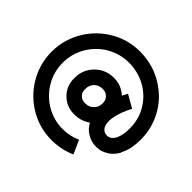

<svg xmlns="http://www.w3.org/2000/svg" viewBox="-215 -1135 1471 1471"><g transform="rotate(45 520.0 -400.0)"><path d="M963.9 -230.5Q962.9 -229.5 962.9 -228.5Q962.9 -227.5 961.9 -226.6Q960 -223.6 958 -220.7Q956.1 -216.8 954.1 -213.9Q928.7 -175.8 899.4 -157.2Q870.1 -138.7 846.7 -131.8Q834 -127.9 821.3 -127Q808.6 -125 796.9 -125Q766.6 -125 742.2 -132.8Q716.8 -140.6 700.2 -151.4Q675.8 -166 659.2 -183.6Q643.6 -202.1 631.8 -222.7Q605.5 -204.1 574.2 -193.4Q543 -182.6 507.8 -182.6Q507.8 -182.6 506.8 -182.6Q504.9 -182.6 497.1 -182.6Q418 -182.6 362.3 -238.3Q306.6 -293.9 306.6 -373Q306.6 -373 306.6 -375Q306.6 -376 306.6 -385.7Q306.6 -472.7 368.2 -534.2Q429.7 -595.7 516.6 -595.7Q516.6 -595.7 517.6 -595.7Q518.6 -595.7 525.4 -595.7Q564.5 -595.7 598.6 -581.1Q632.8 -566.4 659.2 -542Q665 -553.7 670.9 -565.4Q675.8 -576.2 681.6 -585.9Q681.6 -585.9 686.5 -583Q690.4 -581.1 717.8 -565.4Q729.5 -558.6 746.1 -548.8Q762.7 -539.1 786.1 -526.4Q785.2 -525.4 768.6 -492.2Q752.9 -459 739.3 -415Q732.4 -391.6 728.5 -367.2Q724.6 -342.8 726.6 -320.3Q727.5 -298.8 736.3 -281.2Q744.1 -263.7 761.7 -252.9Q765.6 -250 780.3 -246.1Q795.9 -242.2 811.5 -247.1Q825.2 -250 835 -259.8Q845.7 -269.5 855.5 -285.2Q855.5 -286.1 855.5 -286.1Q856.4 -286.1 856.4 -287.1Q856.4 -288.1 857.4 -290Q858.4 -291 859.4 -293Q869.1 -314.5 875 -342.8Q879.9 -371.1 879.9 -407.2Q879.9 -503.9 834 -583Q787.1 -662.1 710.9 -708Q669.9 -732.4 621.1 -746.1Q573.2 -759.8 519.5 -759.8Q467.8 -759.8 419.9 -746.1Q372.1 -731.4 330.1 -706.1Q253.9 -658.2 207 -578.1Q160.2 -497.1 160.2 -400.4Q160.2 -302.7 207 -222.7Q253.9 -141.6 331.1 -93.8Q372.1 -68.4 419.9 -53.7Q467.8 -40 519.5 -40Q558.6 -40 594.7 -47.9Q631.8 -55.7 666 -71.3Q666 -71.3 668 -66.4Q669.9 -61.5 682.6 -33.2Q688.5 -21.5 696.3 -3.9Q704.1 14.6 714.8 39.1Q668.9 59.6 620.1 69.3Q571.3 80.1 519.5 80.1Q390.6 80.1 283.2 17.6Q175.8 -44.9 112.3 -147.5Q78.1 -202.1 58.6 -266.6Q40 -330.1 40 -400.4Q40 -469.7 58.6 -533.2Q78.1 -597.7 112.3 -652.3Q175.8 -754.9 283.2 -817.4Q390.6 -879.9 519.5 -879.9Q617.2 -879.9 704.1 -844.7Q791 -808.6 859.4 -743.2Q927.7 -675.8 963.9 -588.9Q1000 -502 1000 -407.2Q1000 -358.4 992.2 -317.4Q984.4 -276.4 967.8 -243.2Q966.8 -241.2 966.8 -240.2Q965.8 -238.3 964.8 -237.3Q963.9 -234.4 962.9 -233.4Q962.9 -231.4 963.9 -230.5ZM596.7 -401.4Q596.7 -431.6 575.2 -453.1Q553.7 -474.6 523.4 -474.6Q523.4 -474.6 522.5 -474.6Q521.5 -474.6 514.6 -474.6Q478.5 -474.6 451.2 -449.2Q424.8 -422.9 424.8 -384.8Q424.8 -384.8 424.8 -383.8Q424.8 -381.8 424.8 -372.1Q424.8 -342.8 445.3 -322.3Q466.8 -301.8 495.1 -301.8Q495.1 -301.8 496.1 -301.8Q498 -301.8 505.9 -301.8Q543.9 -301.8 570.3 -329.1Q596.7 -355.5 596.7 -392.6Q596.7 -392.6 596.7 -393.6Q596.7 -394.5 596.7 -401.4Z"/></g></svg>

Font: Seiden_Sans_Regular
Style: Regular
Weight: 400
Designer: Kevin Beronilla
Version: Version 1.0